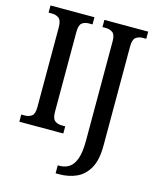

<svg xmlns="http://www.w3.org/2000/svg" viewBox="-137 -807 926 1139"><g transform="rotate(15 326.0 -237.0)"><path d="M29 0V-44H51Q75 -44 92.5 -56.5Q110 -69 110 -111V-601Q110 -644 92.5 -657Q75 -670 51 -670H29V-714H299V-670H277Q251 -670 234.5 -657Q218 -644 218 -601V-112Q218 -70 235 -57Q252 -44 277 -44H299V0ZM316 240V191H327Q360 191 385.5 174.5Q411 158 425.5 118Q440 78 440 8V-605Q440 -645 422.5 -657.5Q405 -670 381 -670H360V-714H629V-670H608Q583 -670 565.5 -657Q548 -644 548 -601V7Q548 97 519 147.5Q490 198 442.5 219Q395 240 338 240Z"/></g></svg>

Font: Noto Serif Lao Condensed Medium
Style: Regular
Weight: 500
Width: 3
Designer: Monotype Design Team
Foundry: Monotype Imaging Inc.
Version: Version 2.003; ttfautohint (v1.8.4.7-5d5b)